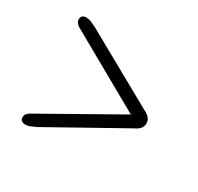

<svg xmlns="http://www.w3.org/2000/svg" viewBox="-106 -694 725 702"><g transform="rotate(30 257.0 -342.5)"><path d="M51.5 -547.5Q51 -568 73 -568Q83 -568 93 -563.8Q103 -559.5 116.5 -553L425 -381Q456.5 -366.5 456.5 -342Q456.5 -317.5 425 -303.5L118.5 -132Q104 -125 94.2 -121Q84.5 -117 75 -117Q52 -117 52.5 -137Q52.5 -153 77.5 -165L390.5 -342L75.5 -519.5Q63 -525.5 57.2 -533.2Q51.5 -541 51.5 -547.5Z"/></g></svg>

Font: Fraunces 9pt S000
Style: Regular
Weight: 400
Version: Version 1.000; ttfautohint (v1.8.3)